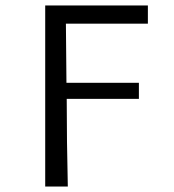

<svg xmlns="http://www.w3.org/2000/svg" viewBox="-20 -506 640 705"><path d="M146 179V-486H523V-419H222L224 -202H490V-143H225Q225 -62 226 14.5Q227 91 229 179Z"/></svg>

Font: Source Code Pro
Style: Regular
Weight: 400
Monospace: yes
Designer: Paul D. Hunt, Teo Tuominen
Foundry: Adobe Systems Incorporated
Version: Version 2.030;PS 1.000;hotconv 16.6.51;makeotf.lib2.5.65220